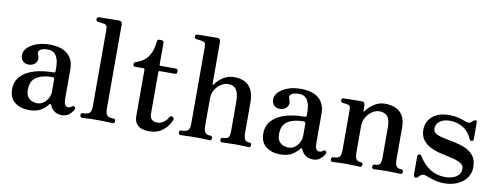

<svg xmlns="http://www.w3.org/2000/svg" viewBox="-61 -1039 3527 1364"><g transform="rotate(10 1702.0 -357.0)"><path d="M184 12Q124 12 83 -19Q42 -50 42 -114Q42 -170 76.5 -207.5Q111 -245 172.5 -263.5Q234 -282 313 -282Q324 -282 324 -292V-320Q324 -373 304.5 -404Q285 -435 244 -435Q207 -435 189 -422Q171 -409 181 -388Q196 -355 179 -330.5Q162 -306 125 -306Q100 -306 84.5 -322Q69 -338 69 -365Q69 -393 92 -417Q115 -441 155.5 -456.5Q196 -472 249 -472Q338 -472 381.5 -433Q425 -394 425 -326V-120Q425 -81 433.5 -68.5Q442 -56 455 -56Q464 -56 470.5 -59Q477 -62 481 -66Q492 -77 503 -65Q508 -61 507 -55Q506 -49 502 -43Q489 -22 470 -7.5Q451 7 422 7Q359 7 335 -50Q332 -58 327.5 -57Q323 -56 319 -51Q302 -27 269.5 -7.5Q237 12 184 12ZM233 -46Q261 -46 281.5 -62Q302 -78 313 -101Q324 -124 324 -144V-233Q324 -248 310 -248Q238 -248 195.5 -221Q153 -194 153 -131Q153 -93 168 -75Q183 -57 202 -51.5Q221 -46 233 -46Z M568 0Q552 0 552 -17Q552 -33 568 -33Q604 -33 616 -46.5Q628 -60 628 -94V-639Q628 -666 622 -674.5Q616 -683 602 -685Q595 -687 581 -688.5Q567 -690 560 -691Q546 -693 546 -707Q546 -722 561 -724Q564 -724 584.5 -724.5Q605 -725 630.5 -725Q656 -725 677 -725.5Q698 -726 704 -726Q729 -726 729 -701V-96Q729 -61 741 -47Q753 -33 787 -33Q802 -33 802 -17Q802 0 787 0Q780 0 760.5 -1Q741 -2 718 -2.5Q695 -3 678 -3Q661 -3 638 -2.5Q615 -2 595 -1Q575 0 568 0Z M1048 12Q1022 12 998 4Q974 -4 959 -24.5Q944 -45 944 -80V-414Q944 -422 935 -422H876Q861 -422 861 -437V-441Q861 -448 865.5 -451.5Q870 -455 876 -456Q931 -474 960 -514.5Q989 -555 996 -625Q996 -641 1012 -641H1028Q1034 -641 1039 -636.5Q1044 -632 1044 -625V-469Q1044 -460 1052 -460H1162Q1169 -460 1173 -455.5Q1177 -451 1177 -446V-437Q1177 -422 1162 -422H1052Q1044 -422 1044 -414V-114Q1044 -59 1100 -59Q1126 -59 1146 -75Q1166 -91 1177 -112Q1182 -120 1188 -120.5Q1194 -121 1201 -117Q1213 -109 1206 -93Q1190 -53 1151.5 -20.5Q1113 12 1048 12Z M1277 0Q1262 0 1262 -17Q1262 -33 1277 -33Q1314 -33 1326 -46.5Q1338 -60 1338 -94V-639Q1338 -666 1332.5 -674.5Q1327 -683 1313 -685Q1306 -687 1291 -688.5Q1276 -690 1269 -691Q1256 -693 1256 -707Q1256 -722 1270 -724Q1273 -724 1293.5 -724.5Q1314 -725 1339.5 -725Q1365 -725 1386.5 -725.5Q1408 -726 1414 -726Q1438 -726 1438 -701V-397Q1438 -393 1441 -392.5Q1444 -392 1447 -396Q1468 -426 1503 -449Q1538 -472 1582 -472Q1622 -472 1654.5 -458Q1687 -444 1706.5 -408.5Q1726 -373 1726 -308V-96Q1726 -61 1735.5 -47Q1745 -33 1768 -33Q1783 -33 1783 -17Q1783 0 1768 0Q1758 0 1729 -1.5Q1700 -3 1674 -3Q1649 -3 1618.5 -1.5Q1588 0 1577 0Q1562 0 1562 -17Q1562 -33 1577 -33Q1610 -33 1618 -46.5Q1626 -60 1626 -94V-300Q1626 -362 1607 -389Q1588 -416 1548 -416Q1522 -416 1496.5 -399.5Q1471 -383 1454.5 -355.5Q1438 -328 1438 -294V-96Q1438 -61 1449 -47Q1460 -33 1486 -33Q1501 -33 1501 -17Q1501 0 1486 0Q1479 0 1462 -1Q1445 -2 1424.5 -2.5Q1404 -3 1387 -3Q1370 -3 1347 -2.5Q1324 -2 1304 -1Q1284 0 1277 0Z M1996 12Q1936 12 1895 -19Q1854 -50 1854 -114Q1854 -170 1888.5 -207.5Q1923 -245 1984.5 -263.5Q2046 -282 2125 -282Q2136 -282 2136 -292V-320Q2136 -373 2116.5 -404Q2097 -435 2056 -435Q2019 -435 2001 -422Q1983 -409 1993 -388Q2008 -355 1991 -330.5Q1974 -306 1937 -306Q1912 -306 1896.5 -322Q1881 -338 1881 -365Q1881 -393 1904 -417Q1927 -441 1967.5 -456.5Q2008 -472 2061 -472Q2150 -472 2193.5 -433Q2237 -394 2237 -326V-120Q2237 -81 2245.5 -68.5Q2254 -56 2267 -56Q2276 -56 2282.5 -59Q2289 -62 2293 -66Q2304 -77 2315 -65Q2320 -61 2319 -55Q2318 -49 2314 -43Q2301 -22 2282 -7.5Q2263 7 2234 7Q2171 7 2147 -50Q2144 -58 2139.5 -57Q2135 -56 2131 -51Q2114 -27 2081.5 -7.5Q2049 12 1996 12ZM2045 -46Q2073 -46 2093.5 -62Q2114 -78 2125 -101Q2136 -124 2136 -144V-233Q2136 -248 2122 -248Q2050 -248 2007.5 -221Q1965 -194 1965 -131Q1965 -93 1980 -75Q1995 -57 2014 -51.5Q2033 -46 2045 -46Z M2373 0Q2359 0 2359 -17Q2359 -33 2373 -33Q2406 -33 2417.5 -46.5Q2429 -60 2429 -94V-376Q2429 -396 2426.5 -406.5Q2424 -417 2410 -420Q2403 -422 2390.5 -423.5Q2378 -425 2371 -426Q2358 -427 2358 -442Q2358 -458 2372 -458Q2374 -458 2381 -458Q2388 -458 2399 -459Q2416 -459 2438.5 -459.5Q2461 -460 2479.5 -460Q2498 -460 2503 -460Q2527 -460 2527 -435V-396Q2527 -392 2530 -391.5Q2533 -391 2536 -395Q2556 -424 2590.5 -448Q2625 -472 2670 -472Q2710 -472 2743.5 -459Q2777 -446 2797.5 -413.5Q2818 -381 2818 -324V-96Q2818 -61 2828.5 -47Q2839 -33 2863 -33Q2878 -33 2878 -17Q2878 0 2863 0Q2853 0 2823 -1.5Q2793 -3 2768 -3Q2742 -3 2712.5 -1.5Q2683 0 2672 0Q2657 0 2657 -17Q2657 -33 2672 -33Q2702 -33 2710 -46.5Q2718 -60 2718 -94V-311Q2718 -366 2698 -389Q2678 -412 2640 -412Q2613 -412 2587.5 -394.5Q2562 -377 2545.5 -349Q2529 -321 2529 -287V-96Q2529 -61 2539 -47Q2549 -33 2571 -33Q2586 -33 2586 -17Q2586 0 2571 0Q2560 0 2532.5 -1.5Q2505 -3 2479 -3Q2462 -3 2440 -2.5Q2418 -2 2399.5 -1Q2381 0 2373 0Z M3177 12Q3142 12 3106.5 2Q3071 -8 3047 -18Q3025 -27 3009 -17Q2999 -10 2990 1Q2980 11 2969.5 7Q2959 3 2959 -11V-144Q2959 -157 2970.5 -159Q2982 -161 2988 -151Q3059 -33 3179 -33Q3226 -33 3258.5 -53Q3291 -73 3291 -110Q3291 -137 3267.5 -151Q3244 -165 3207.5 -173.5Q3171 -182 3130 -191Q3089 -200 3052.5 -216.5Q3016 -233 2992.5 -262.5Q2969 -292 2969 -341Q2969 -374 2986.5 -404Q3004 -434 3041 -453Q3078 -472 3134 -472Q3166 -472 3197 -465Q3228 -458 3251 -448Q3266 -442 3275.5 -442Q3285 -442 3290 -446Q3295 -450 3300.5 -454.5Q3306 -459 3310 -463Q3319 -469 3326.5 -467.5Q3334 -466 3334 -453V-334Q3334 -321 3322 -318.5Q3310 -316 3306 -326Q3281 -384 3237 -408.5Q3193 -433 3149 -433Q3097 -433 3071 -411Q3045 -389 3045 -360Q3045 -335 3068 -322.5Q3091 -310 3127.5 -303Q3164 -296 3205 -287.5Q3246 -279 3282.5 -263Q3319 -247 3342 -217Q3365 -187 3365 -135Q3365 -94 3342 -60.5Q3319 -27 3277 -7.5Q3235 12 3177 12Z"/></g></svg>

Font: Zen Old Mincho
Style: Bold
Weight: 700
Designer: Yoshimichi Ohira
Foundry: Positype
Version: Version 1.500